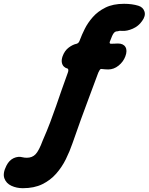

<svg xmlns="http://www.w3.org/2000/svg" viewBox="-193 -739 781 1009"><path d="M-73 250Q-105.8 250 -133.2 237.3Q-160.6 224.6 -170.1 198.1Q-179.6 171.6 -159.2 131.4Q-144.8 103 -121.2 92.1Q-97.6 81.2 -73.8 87.6Q-64.6 90 -51.8 90Q-23.4 90 -5.8 71.3Q11.8 52.6 31 0.6Q54 -51.8 70.9 -96.6Q87.8 -141.4 102.1 -182.7Q116.4 -224 131.1 -266.6Q145.8 -309.2 163.4 -357Q166 -363.2 166.1 -370.2Q166.2 -377.2 161.2 -379Q151.8 -380.8 143.2 -388.7Q134.6 -396.6 132 -410.4Q129.4 -424.2 135.8 -443Q146.6 -473 168.4 -489.2Q190.2 -505.4 209.8 -509Q217.8 -511.4 221.6 -517.7Q225.4 -524 227.6 -531Q236.6 -555.4 252.4 -587.2Q268.2 -619 294.6 -649.1Q321 -679.2 361 -699.1Q401 -719 458.8 -719Q501.4 -719 534.2 -708.8Q559 -701.2 566.3 -678.3Q573.6 -655.4 553.6 -628.4Q535.2 -601.6 504.9 -588.3Q474.6 -575 449 -576.6Q440.6 -577.4 436.5 -577.2Q432.4 -577 424.8 -574.6Q414.4 -574.6 407.9 -568.4Q401.4 -562.2 396.3 -550.2Q391.2 -538.2 384.2 -520Q380.6 -510.2 389.2 -509Q399 -508.8 409.4 -509.6Q419.8 -510.4 426.2 -510.4Q455.2 -510.4 466.2 -492Q477.2 -473.6 465.8 -443Q455.2 -414.4 430.2 -394.2Q405.2 -374 375.6 -374Q365.6 -374 358 -374.8Q350.4 -375.6 339.4 -376.6Q334.8 -377.2 330.7 -370.8Q326.6 -364.4 323.4 -357Q299.2 -291.4 276.7 -231.6Q254.2 -171.8 232.5 -112Q210.8 -52.2 188.2 13.2Q173.8 55.6 153.1 97.5Q132.4 139.4 102 173.9Q71.6 208.4 29 229.2Q-13.6 250 -73 250Z"/></svg>

Font: Winky Sans
Style: Italic
Weight: 400
Italic angle: -8.97852°
Designer: Simon Atzbach
Foundry: typofactur
Version: Version 1.205